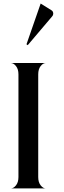

<svg xmlns="http://www.w3.org/2000/svg" viewBox="-20 -1052 357 1072"><path d="M235.4 -700.2Q220.7 -700.2 207 -683.1Q193.4 -666 193.4 -636.7V-63.5Q193.4 -34.2 207 -17.1Q220.7 0 235.4 0H40Q55.7 0 69.3 -17.1Q83 -34.2 83 -63.5V-636.7Q83 -666 69.3 -683.1Q55.7 -700.2 40 -700.2ZM266.6 -995.1Q277.3 -989.3 277.3 -975.6Q277.3 -966.8 271.5 -960.9L134.8 -799.8L127.9 -804.7L207 -1032.2Z"/></svg>

Font: Olivea
Style: LigaturesFont
Weight: 400
Designer: Achmad Aprilia Pratama
Version: Version 001.000